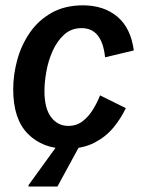

<svg xmlns="http://www.w3.org/2000/svg" viewBox="-20 -532 515 702"><path d="M223.3 11.7Q135.8 11.7 82.1 -42.5Q28.3 -96.7 28.3 -205Q28.3 -259.2 43.3 -313.8Q58.3 -368.3 89.6 -413.3Q120.8 -458.3 169.2 -485.4Q217.5 -512.5 283.3 -512.5Q359.2 -512.5 408.8 -471.2Q458.3 -430 469.2 -347.5L364.2 -322.5Q353.3 -429.2 278.3 -429.2Q240.8 -429.2 215 -405.8Q189.2 -382.5 172.9 -346.7Q156.7 -310.8 149.6 -271.2Q142.5 -231.7 142.5 -199.2Q142.5 -135.8 166.7 -103.8Q190.8 -71.7 230 -71.7Q260 -71.7 282.1 -88.8Q304.2 -105.8 320 -131.7Q335.8 -157.5 345.8 -183.3L440 -136.7Q422.5 -99.2 394.6 -65.4Q366.7 -31.7 324.6 -10Q282.5 11.7 223.3 11.7ZM84.2 150V145L189.2 0H271.7L190 150Z"/></svg>

Font: Familjen Grotesk GF Medium
Style: Italic
Weight: 500
Designer: Anders Wikstroem, Jonas Baeckman, Matilda Gysing, Kristian Moeller
Foundry: Familjen STHML AB
Version: Version 2.000; Beta; Release 4; Build 6